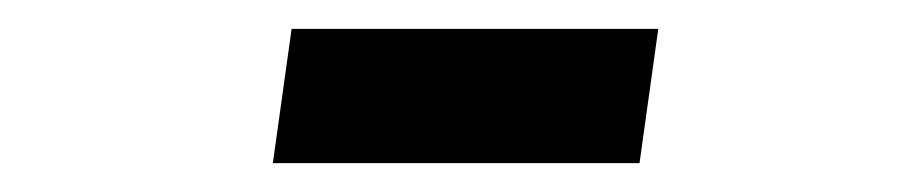

<svg xmlns="http://www.w3.org/2000/svg" viewBox="-20 -337 640 133"><path d="M169 -224 182 -317H436L423 -224Z"/></svg>

Font: Chivo Mono
Style: Italic
Weight: 400
Italic angle: -8.05°
Monospace: yes
Version: Version 1.008